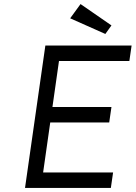

<svg xmlns="http://www.w3.org/2000/svg" viewBox="-20 -924 667 944"><path d="M103 0 203 -700H627L616 -624H270L192 -76H536L525 0ZM185 -322 196 -398H528L517 -322ZM498 -757 325 -834 376 -904 528 -799Z"/></svg>

Font: Lexend Light
Style: Italic
Weight: 300
Italic angle: -8.13011°
Designer: Bonnie Shaver-Troup, Thomas Jockin
Foundry: Lexend
Version: Version 1.007